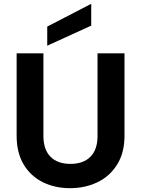

<svg xmlns="http://www.w3.org/2000/svg" viewBox="-20 -977 737 1004"><path d="M207 -698V-266Q207 -195 244 -157.5Q281 -120 348 -120Q416 -120 453 -157.5Q490 -195 490 -266V-698H631V-267Q631 -178 592.5 -116.5Q554 -55 489.5 -24Q425 7 346 7Q268 7 204.5 -24Q141 -55 104 -116.5Q67 -178 67 -267V-698ZM457 -843 227 -738V-838L457 -957Z"/></svg>

Font: MSTAGE SemiBold
Style: Regular
Weight: 600
Designer: Ninad Kale (Devanagari), Jonny Pinhorn (Latin)
Foundry: Indian Type Foundry
Version: 4.004